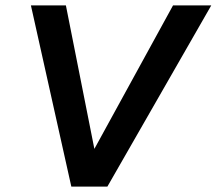

<svg xmlns="http://www.w3.org/2000/svg" viewBox="-20 -688 799 708"><path d="M243 0 94 -668H223L328 -139L618 -668H759L376 0Z"/></svg>

Font: Gantari SemiBold
Style: Italic
Weight: 600
Italic angle: -10°
Designer: Anugrah Pasau
Foundry: Lafontype
Version: Version 1.000